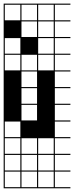

<svg xmlns="http://www.w3.org/2000/svg" viewBox="-20 -747 404 1046"><path d="M363.6 278.8H0V187.9H6.1V272.7H90.9V187.9H97V272.7H181.8V187.9H187.9V272.7H272.7V187.9H0V-727.3H363.6V-721.2H278.8V-636.4H363.6V-630.3H278.8V-545.5H363.6V-539.4H278.8V-454.5H363.6V-448.5H278.8V-363.6H363.6V-357.6H278.8V-272.7H363.6V-266.7H278.8V-181.8H363.6V-175.8H278.8V-90.9H363.6V-84.8H278.8V0H363.6V6.1H278.8V90.9H363.6V97H278.8V181.8H363.6V187.9H278.8V272.7H363.6ZM90.9 -636.4V-721.2H6.1V-636.4ZM187.9 -636.4H272.7V-721.2H187.9ZM97 -636.4H181.8V-721.2H97ZM187.9 -545.5H272.7V-630.3H187.9ZM97 -545.5H181.8V-630.3H97ZM6.1 -545.5H90.9V-630.3H6.1ZM187.9 -454.5H272.7V-539.4H187.9ZM6.1 -454.5H90.9V-539.4H6.1ZM97 -454.5H181.8V-539.4H97ZM187.9 -363.6H272.7V-448.5H187.9ZM6.1 -363.6H90.9V-448.5H6.1ZM97 -363.6H181.8V-448.5H97ZM97 -272.7H181.8V-357.6H97ZM97 -181.8H181.8V-266.7H97ZM97 -90.9H181.8V-175.8H97ZM6.1 0H90.9V-84.8H6.1ZM97 90.9H181.8V6.1H97ZM187.9 90.9H272.7V6.1H187.9ZM6.1 90.9H90.9V6.1H6.1ZM97 181.8H181.8V97H97ZM6.1 181.8H90.9V97H6.1ZM187.9 181.8H272.7V97H187.9ZM0 -636.4H90.9V-545.5H0ZM90.9 -545.5H181.8V-454.5H90.9Z"/></svg>

Font: Micro 5 Charted
Style: Regular
Weight: 400
Designer: Sarah Cadigan-Fried
Version: Version 1.000; ttfautohint (v1.8.4.7-5d5b)